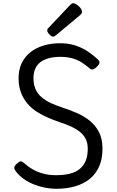

<svg xmlns="http://www.w3.org/2000/svg" viewBox="-20 -1160 728 1199"><path d="M330 19Q299 19 264 12.5Q229 6 194 -7.5Q159 -21 128.5 -42.5Q98 -64 76 -94Q69 -104 69 -113Q69 -122 83 -136Q98 -151 107.5 -152.5Q117 -154 136 -137Q157 -118 185 -102Q213 -86 249 -76Q285 -66 330 -66Q380 -66 417 -75.5Q454 -85 478.5 -105.5Q503 -126 515.5 -157Q528 -188 528 -231Q528 -266 515.5 -291.5Q503 -317 479.5 -336Q456 -355 423.5 -370Q391 -385 350 -398Q315 -410 279 -425.5Q243 -441 210 -462Q177 -483 151.5 -513Q126 -543 111 -582Q96 -621 96 -672Q96 -724 115 -764.5Q134 -805 169 -833Q204 -861 251.5 -875.5Q299 -890 356 -890Q406 -890 447.5 -877Q489 -864 524.5 -841Q560 -818 592 -788Q603 -778 601 -767.5Q599 -757 588 -746Q576 -733 564.5 -728Q553 -723 542 -731Q517 -753 490.5 -770Q464 -787 431 -796Q398 -805 356 -805Q316 -805 285 -796.5Q254 -788 232.5 -772Q211 -756 200 -730.5Q189 -705 189 -672Q189 -632 202 -603Q215 -574 239.5 -553Q264 -532 297.5 -516.5Q331 -501 371 -488Q413 -474 457 -455.5Q501 -437 538 -408Q575 -379 597.5 -336.5Q620 -294 620 -231Q620 -169 600 -122.5Q580 -76 542.5 -44.5Q505 -13 451 3Q397 19 330 19ZM312 -931Q302 -931 288.5 -945Q275 -959 275 -969Q275 -973 276 -976.5Q277 -980 283 -986L418 -1129Q423 -1134 427.5 -1137Q432 -1140 437 -1140Q447 -1140 460 -1131Q473 -1122 482.5 -1110Q492 -1098 492 -1088Q492 -1081 489.5 -1076Q487 -1071 477 -1063L331 -941Q325 -937 320.5 -934Q316 -931 312 -931Z"/></svg>

Font: Playwrite GB J
Style: Regular
Weight: 400
Designer: Veronika Burian, José Scaglione
Foundry: TypeTogether
Version: Version 1.002